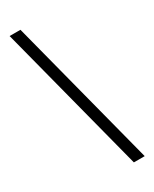

<svg xmlns="http://www.w3.org/2000/svg" viewBox="-254 -860 913 1136"><g transform="rotate(-30 202.5 -291.5)"><path d="M108 -799 371 216H297L34 -799Z"/></g></svg>

Font: Noto Sans Sinhala ExtraCondensed
Style: Regular
Weight: 400
Width: 2
Designer: Jelle Bosma - Monotype Design Team
Foundry: Monotype Imaging Inc.
Version: Version 2.006; ttfautohint (v1.8.4.7-5d5b)